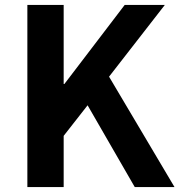

<svg xmlns="http://www.w3.org/2000/svg" viewBox="-20 -761 730 781"><path d="M91.3 0V-740.8H239V-419.2H241.8L487.1 -740.8H650.4L423.6 -449.1L689.9 0H528.2L336.3 -332.7L239 -208.4V0Z"/></svg>

Font: Noto Sans TC Thin
Style: Regular
Weight: 100
Designer: Ryoko NISHIZUKA 西塚涼子 (kana, bopomofo & ideographs); Paul D. Hunt (Latin, Greek & Cyrillic); Sandoll Communications 산돌커뮤니
Foundry: Adobe
Version: Version 2.004-H2;hotconv 1.0.118;makeotfexe 2.5.65603